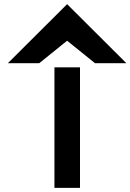

<svg xmlns="http://www.w3.org/2000/svg" viewBox="-20 -904 628 924"><path d="M169 -600 303 -708 437 -600H588L303 -884L18 -600ZM365 -580H242V0H365Z"/></svg>

Font: Charger
Style: Hemi
Weight: 900
Designer: Jasper
Foundry: Cannot Into Space Fonts
Version: Version 0.99